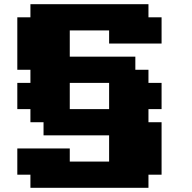

<svg xmlns="http://www.w3.org/2000/svg" viewBox="-20 -770 915 915"><path d="M125 125H687.5V62.5H750V-187.5H687.5V-250H750V-375H687.5V-437.5H625V-500H312.5V-625H500V-562.5H750V-687.5H687.5V-750H125V-687.5H62.5V-437.5H125V-375H62.5V-250H125V-187.5H187.5V-125H500V0H312.5V-62.5H62.5V62.5H125ZM500 -250H312.5V-375H500Z"/></svg>

Font: Faithful 32x
Style: Bold
Weight: 400
Foundry: Faithful Resource Pack
Version: Version 1.0; January 27, 2023